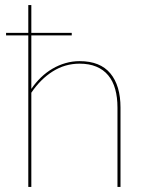

<svg xmlns="http://www.w3.org/2000/svg" viewBox="-20 -740 584 760"><path d="M104 -388Q121 -413 142.2 -433.5Q163.5 -454 188 -468.2Q212.5 -482.5 239.5 -490.2Q266.5 -498 295 -498Q376.5 -498 416.8 -449.5Q457 -401 457 -314V0H445V-314Q445 -355 436 -387.2Q427 -419.5 408.2 -442Q389.5 -464.5 361.2 -476.2Q333 -488 295 -488Q237.5 -488 189 -457.5Q140.5 -427 104 -373V0H92V-600H4V-610H92V-720H104V-610H264V-600H104Z"/></svg>

Font: Lato 2
Style: Regular
Weight: 100
Designer: Lukasz Dziedzic with Adam Twardoch and Botio Nikoltchev
Foundry: tyPoland Lukasz Dziedzic
Version: Version 2.015; 2015-08-06; http://www.latofonts.com/